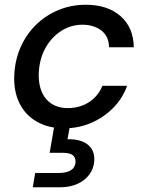

<svg xmlns="http://www.w3.org/2000/svg" viewBox="-20 -528 611 808"><path d="M250 12Q184 12 135 -16Q86 -44 61.5 -94.5Q37 -145 40 -212Q43 -276 67 -330Q91 -384 132 -424Q173 -464 226.5 -486Q280 -508 341 -508Q433 -508 487.5 -460Q542 -412 543 -329H439Q438 -376 406 -400Q374 -424 327 -424Q279 -424 238 -398Q197 -372 171.5 -326.5Q146 -281 143 -220Q142 -185 150 -157.5Q158 -130 174.5 -111Q191 -92 214 -82.5Q237 -73 265 -73Q297 -73 325.5 -83.5Q354 -94 376.5 -115.5Q399 -137 411 -167H515Q496 -114 456.5 -74Q417 -34 364 -11Q311 12 250 12ZM118 260 128 200H227Q261 200 279 188Q297 176 298 153Q298 133 285 124Q272 115 243 115H189L210 -7H276L264 58Q298 57 324 66.5Q350 76 364 96Q378 116 377 147Q375 181 356 206.5Q337 232 305.5 246Q274 260 236 260Z"/></svg>

Font: DM Sans 28pt Medium
Style: Italic
Weight: 500
Italic angle: -10°
Version: Version 4.004;gftools[0.9.30]